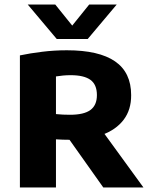

<svg xmlns="http://www.w3.org/2000/svg" viewBox="-20 -824 662 844"><path d="M67.5 0V-580.5Q112.5 -590 165.8 -596.5Q219 -603 274 -603Q415 -603 485.8 -554.2Q556.5 -505.5 556.5 -406Q557 -341.5 523.5 -297.5Q490 -253.5 429.2 -231.5Q368.5 -209.5 286.5 -209.5Q271 -209.5 256 -210Q241 -210.5 226 -211.5V0ZM434 0 240.5 -273H412L610.5 0ZM287.5 -319.5Q349 -319.5 377.5 -340.5Q406 -361.5 406 -406Q406 -452 377.8 -472.8Q349.5 -493.5 290.5 -493.5Q273.5 -493.5 257.2 -492Q241 -490.5 226 -488V-322.5Q243.5 -321 256.5 -320.2Q269.5 -319.5 287.5 -319.5ZM229.5 -652.5 102 -804H223L310 -696H285L372 -804H493L365.5 -652.5Z"/></svg>

Font: Encode Sans SC
Style: Bold
Weight: 700
Version: Version 3.002